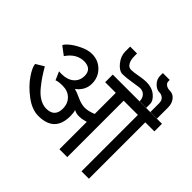

<svg xmlns="http://www.w3.org/2000/svg" viewBox="-201 -1080 1300 1300"><g transform="rotate(45 449.0 -430.0)"><path d="M849.1 -613.8H786.1V-695.8Q786.1 -724.6 770.5 -737.8Q754.9 -751 734.9 -751Q708 -751 683.6 -775.9Q659.2 -801.3 659.2 -833V-859.9H725.1V-847.2Q725.1 -829.6 740.7 -819.3Q755.9 -809.1 776.9 -809.1Q809.1 -809.1 829.1 -783.2Q849.1 -757.3 849.1 -721.2ZM746.1 -613.8H683.1Q683.1 -643.6 666 -661.6Q649.4 -679.2 623 -679.2Q615.7 -679.2 557.1 -669.9Q501.5 -661.1 472.2 -661.1Q439.5 -661.1 407.7 -700.2Q376 -739.3 376 -783.2V-830.1H441.9V-807.1Q441.9 -768.6 455.1 -745.6Q468.3 -723.1 491.2 -723.1Q515.6 -723.1 556.6 -731Q597.7 -738.8 624 -738.8Q677.2 -738.8 711.4 -710.4Q746.1 -681.6 746.1 -650.9ZM229 -612.8Q289.1 -612.8 330.1 -571.8Q371.1 -530.8 371.1 -470.2Q371.1 -404.8 314 -362.8Q337.9 -357.4 377 -338.9Q417.5 -319.8 452.1 -319.8Q484.9 -319.8 528.8 -337.9V-540H426.8V-612.8H897.9V-540H811V0H740.2V-540H604V0H528.8V-262.2Q526.9 -262.2 506.3 -256.3Q487.3 -251 463.9 -251Q436.5 -251 416 -263.2Q422.9 -243.2 422.9 -210.9Q422.9 -58.1 268.1 -58.1Q207.5 -58.1 144 -105.5Q80.6 -152.8 43 -207.5Q6.3 -260.7 3.9 -292L62 -327.1Q81.1 -293.9 101.1 -263.7Q117.2 -239.3 146.5 -203.1Q175.8 -167.5 207 -149.4Q239.7 -130.9 271 -130.9Q351.1 -130.9 351.1 -210.9Q351.1 -259.8 320.3 -290Q290 -319.8 240.2 -319.8Q196.3 -319.8 180.2 -311L153.8 -371.1Q171.4 -371.1 178.2 -370.1Q232.4 -370.1 265.1 -397Q297.9 -423.8 298.8 -471.2Q298.8 -538.1 228 -540Q153.3 -540 104 -466.8L44.9 -511.2Q44.9 -521 71.8 -544.9Q98.1 -568.4 144.5 -590.8Q189.9 -612.8 229 -612.8Z"/></g></svg>

Font: Miedinger*
Style: Book
Weight: 400
Version: Version 001.000